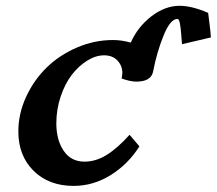

<svg xmlns="http://www.w3.org/2000/svg" viewBox="-20 -626 733 649"><path d="M361.8 -490.7Q392.1 -490.7 421.9 -481.9Q445.8 -535.6 491.9 -571Q538.1 -606.4 586.9 -606.4Q628.4 -606.4 683.6 -582.5Q684.6 -574.2 688.2 -545.4Q691.9 -516.6 692.9 -499.5L595.2 -476.6Q594.7 -479.5 592.8 -506.8Q590.8 -534.2 587.9 -548.1Q585 -562 579.6 -562Q555.7 -562 532.7 -505.4Q509.8 -448.7 497.6 -384.3Q490.7 -350.1 440.9 -350.1Q419.9 -350.1 391.1 -360.8Q393.6 -374.5 393.6 -378.9Q393.6 -403.8 377 -421.4Q360.4 -439 332 -439Q303.7 -439 274.9 -421.1Q246.1 -403.3 222.9 -373.3Q199.7 -343.3 185.1 -299.8Q170.4 -256.3 170.4 -209Q170.4 -152.8 195.3 -116.2Q220.2 -79.6 265.6 -79.6Q303.2 -79.6 339.4 -101.6Q375.5 -123.5 418 -170.4L451.2 -131.3Q413.6 -71.3 354.5 -34.4Q295.4 2.4 229 2.4Q145 2.4 93.5 -48.6Q42 -99.6 42 -181.6Q42 -241.2 67.9 -297.9Q93.8 -354.5 137 -397Q180.2 -439.5 239.5 -465.1Q298.8 -490.7 361.8 -490.7Z"/></svg>

Font: Flanker
Style: Bold Italic
Weight: 700
Italic angle: -12°
Designer: Flanker
Version: Version 2.000